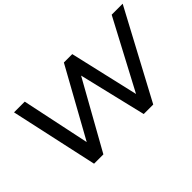

<svg xmlns="http://www.w3.org/2000/svg" viewBox="-91 -1081 1457 1457"><g transform="rotate(-45 638.0 -352.5)"><path d="M264 0 110 -705H225L348 -120H321L645 -705H735L870 -120H848L1158 -705H1276L899 0H797L663 -560H677L364 0Z"/></g></svg>

Font: Nunito Sans 10pt SemiExpanded SemiBold
Style: Italic
Weight: 600
Width: 6
Italic angle: -9°
Designer: Vernon Adams
Foundry: Vernon Adams
Version: Version 3.101;gftools[0.9.27]